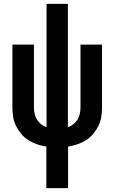

<svg xmlns="http://www.w3.org/2000/svg" viewBox="-20 -760 590 990"><path d="M219 210V-4Q194 -8 171 -16Q148 -24 127 -37Q106 -50 90 -69Q74 -88 63 -110Q52 -132 48 -156Q44 -180 44 -205V-530H155V-205Q155 -189 158.5 -173Q162 -157 170.5 -143.5Q179 -130 192 -119.5Q205 -109 220 -104V-740H330V-104Q345 -109 358 -119.5Q371 -130 379.5 -143.5Q388 -157 391.5 -173Q395 -189 395 -205V-530H506V-205Q506 -180 502 -156Q498 -132 487 -110Q476 -88 460 -69Q444 -50 423 -37Q402 -24 379 -16Q356 -8 331 -4V210Z"/></svg>

Font: Lode Term
Style: Bold
Weight: 700
Monospace: yes
Designer: Belleve Invis
Foundry: Belleve Invis
Version: Version 29.2.0